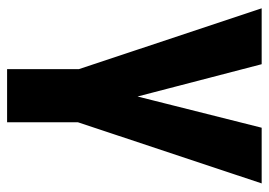

<svg xmlns="http://www.w3.org/2000/svg" viewBox="-130 -438 772 552"><g transform="rotate(90 256.0 -162.0)"><path d="M331.5 -39.1V203.6H178.7V-39.1ZM247.1 -130.4 347.2 -528.3H507.3L331.5 0H228ZM164.6 -528.3 269 -127 283.2 0H179.7L3.9 -528.3Z"/></g></svg>

Font: Roboto ExtraBold
Style: Regular
Weight: 800
Designer: Christian Robertson
Foundry: Google
Version: Version 3.009; 2024